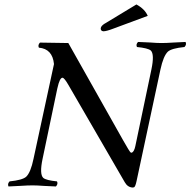

<svg xmlns="http://www.w3.org/2000/svg" viewBox="-20 -840 863 870"><path d="M598.1 -819.8Q636.7 -798.8 649.4 -768.1L492.7 -710Q461.9 -698.2 448.2 -698.2Q435.1 -699.7 436.5 -712.9Q438.5 -723.1 454.1 -732.9Q455.6 -733.9 456.1 -733.9ZM666 -524.9Q680.7 -594.7 663.1 -611.3Q649.9 -622.1 600.6 -627Q594.7 -638.7 605.5 -649.9Q629.4 -649.4 660.2 -647.5Q690.9 -645 711.4 -645Q733.4 -645 765.6 -647.2Q797.9 -649.4 820.8 -649.9Q826.7 -638.2 815.9 -627Q757.8 -621.1 740.7 -606Q720.2 -586.4 707 -524.9L599.1 -21Q593.8 4.9 587.9 8.3Q584 9.8 580.6 9.8Q558.1 8.3 545.4 -14.2L290 -455.1Q271.5 -487.3 263.2 -487.8Q250.5 -487.8 240.2 -440.9Q239.7 -439.5 239.7 -439L172.9 -120.1Q158.2 -50.3 176.3 -33.7Q189.5 -22.9 238.3 -18.1Q244.1 -6.3 233.4 4.9Q209.5 4.4 179.2 2.4Q148.4 0 127.4 0Q105.5 0 73.2 2.2Q41 4.4 18.6 4.9Q12.7 -6.8 23.4 -18.1Q81.5 -23.9 98.6 -39.1Q119.1 -58.6 131.8 -120.1L224.6 -549.8Q217.8 -618.7 156.2 -624Q150.4 -635.7 161.1 -647L289.6 -645L538.6 -203.1Q567.4 -152.8 570.3 -150.4Q573.2 -148.4 575.2 -147.9Q587.4 -149.9 593.3 -178.2Z"/></svg>

Font: Linux Libertine Display Slanted O
Style: Slanted
Weight: 400
Designer: Philipp H. Poll
Foundry: Philipp H. Poll
Version: Version 5.0.9